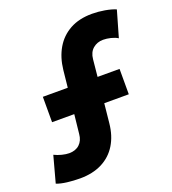

<svg xmlns="http://www.w3.org/2000/svg" viewBox="-154 -829 839 937"><g transform="rotate(-20 265.5 -360.5)"><path d="M-19.5 -8.8 17.6 -145.5Q35.2 -136.7 56.4 -131.3Q77.6 -126 93.8 -126Q127.4 -126 147.7 -145Q168 -164.1 170.9 -197.3L181.6 -296.9H66.4V-428.7H195.8L205.1 -517.6Q211.9 -580.6 239.5 -627.7Q267.1 -674.8 314.9 -701.2Q362.8 -727.5 429.7 -727.5Q461.9 -727.5 495.6 -721.7Q529.3 -715.8 551.8 -706.1L512.7 -570.3Q498 -579.6 477.1 -584.7Q456.1 -589.8 437.5 -589.8Q406.7 -589.8 384.8 -571.3Q362.8 -552.7 359.4 -517.6L350.6 -428.7H464.8V-296.9H337.4L327.1 -196.3Q320.8 -133.3 292.7 -87.4Q264.6 -41.5 216.1 -16.8Q167.5 7.8 101.6 7.8Q67.9 7.8 34.7 3.7Q1.5 -0.5 -19.5 -8.8Z"/></g></svg>

Font: Reddit Sans Vanilla ExtraBold
Style: Regular
Weight: 800
Designer: Stephen Hutchings
Foundry: Reddit
Version: Version 1.013